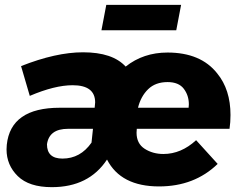

<svg xmlns="http://www.w3.org/2000/svg" viewBox="-20 -764 998 793"><path d="M194 9Q100 9 53.5 -36.5Q7 -82 7 -147L8 -166Q24 -319 227 -319H371L373 -341Q373 -412 280 -412Q206 -412 103 -368L67 -491Q211 -548 323 -548Q445 -548 499 -489Q572 -547 672 -547Q809 -547 877 -461Q932 -394 932 -289Q932 -259 928 -232H545L544 -216Q544 -171 577.5 -149.5Q611 -128 655 -128Q728 -128 790 -185L879 -87Q783 6 637 6Q479 6 422 -105Q347 9 194 9ZM238 -109Q312 -109 358 -175L364 -232H261Q183 -232 174 -168Q174 -109 238 -109ZM759 -319 760 -333Q760 -370 739 -397.5Q718 -425 672 -425Q622 -425 591.8 -395.5Q561.5 -366 550 -319ZM708 -639H399L419 -744H728Z"/></svg>

Font: Argentum Novus
Style: Bold Italic
Weight: 700
Designer: Julieta Ulanovsky (font) & Cristiano Sobral (main changes)
Foundry: Julieta Ulanovsky (font) & Cristiano Sobral (main changes)
Version: Version 3.00;November 27, 2020;FontCreator 13.0.0.2655 64-bi